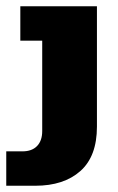

<svg xmlns="http://www.w3.org/2000/svg" viewBox="-70 -423 378 614"><path d="M-50 171V61H2Q32 61 48.5 44Q65 27 65 -4V-293H-5V-403H240V-18Q240 77 187 124Q134 171 43 171Z"/></svg>

Font: Rokkitt Black
Style: Regular
Weight: 900
Designer: Vernon Adams
Foundry: Vernon Adams
Version: Version 3.103